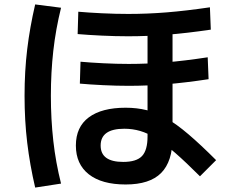

<svg xmlns="http://www.w3.org/2000/svg" viewBox="-20 -793 1040 868"><path d="M548 41Q440 41 381.5 -5Q323 -51 323 -135Q323 -219 381.5 -262.5Q440 -306 548 -306Q599 -306 643 -295Q687 -284 732.5 -258Q778 -232 832.5 -185.5Q887 -139 957 -69L884 4Q821 -59 773 -101Q725 -143 686.5 -167Q648 -191 613.5 -201Q579 -211 542 -211Q435 -211 435 -135Q435 -61 537 -61Q597 -61 622 -87.5Q647 -114 647 -176V-687H760V-170Q760 -63 708.5 -11Q657 41 548 41ZM559 -629Q502 -629 439.5 -632Q377 -635 331 -639L334 -740Q379 -736 441 -733Q503 -730 560 -730Q646 -730 733 -737Q820 -744 929 -760L933 -659Q824 -643 735 -636Q646 -629 559 -629ZM562 -405Q507 -405 446 -408Q385 -411 341 -415L344 -514Q388 -510 447.5 -507Q507 -504 562 -504Q645 -504 729.5 -511Q814 -518 919 -534L923 -435Q817 -419 731 -412Q645 -405 562 -405ZM139 55Q115 -48 103 -148Q91 -248 91 -360Q91 -471 103 -570.5Q115 -670 139 -773L256 -758Q232 -661 221 -563.5Q210 -466 210 -360Q210 -254 221 -156Q232 -58 256 37Z"/></svg>

Font: M PLUS 2 Thin SemiBold
Style: Regular
Weight: 600
Version: Version 1.001